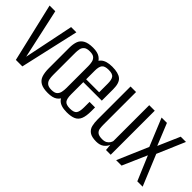

<svg xmlns="http://www.w3.org/2000/svg" viewBox="20 -1010 1526 1526"><g transform="rotate(45 782.5 -247.5)"><path d="M130 0 14 -495H78L171 -71H169L256 -495H315L203 0Z M495 7Q441 7 412 -10Q383 -27 372.5 -59.5Q362 -92 362 -138V-369Q362 -408 372 -438Q382 -468 411.5 -485.5Q441 -503 496 -503Q546 -503 573.5 -484.5Q601 -466 611.5 -435.5Q622 -405 622 -369V-138Q622 -99 612.5 -65.5Q603 -32 576 -12.5Q549 7 495 7ZM498 -31Q533 -31 548 -45Q563 -59 567.5 -80.5Q572 -102 572 -125V-372Q572 -395 567.5 -416Q563 -437 548 -450.5Q533 -464 498 -464Q464 -464 448 -450.5Q432 -437 428 -416Q424 -395 424 -372V-125Q424 -102 428 -80.5Q432 -59 448 -45Q464 -31 498 -31ZM710 9Q640 9 610.5 -23Q581 -55 581 -135V-374Q581 -446 612.5 -475Q644 -504 710 -504Q780 -504 811 -478Q842 -452 842 -382V-254H634V-117Q634 -68 649 -49Q664 -30 707 -30Q751 -30 765.5 -49Q780 -68 780 -117V-178H842V-136Q842 -80 829 -48.5Q816 -17 787 -4Q758 9 710 9ZM634 -286H780V-384Q780 -427 766 -446.5Q752 -466 708 -466Q664 -466 649 -446.5Q634 -427 634 -384Z M1040 8Q988 8 963 -10.5Q938 -29 931 -59Q924 -89 924 -123V-495H986V-131Q986 -109 988.5 -87.5Q991 -66 1007 -52.5Q1023 -39 1060 -39Q1086 -39 1101 -48Q1116 -57 1124 -69.5Q1132 -82 1134 -92V-495H1196V0H1143L1138 -54Q1130 -30 1105.5 -11Q1081 8 1040 8Z M1257 0 1369 -261 1273 -495H1333L1408 -311L1488 -495H1547L1447 -261L1555 0H1495L1408 -206L1318 0Z"/></g></svg>

Font: Alumni Sans Thin
Style: Regular
Weight: 400
Version: Version 1.018